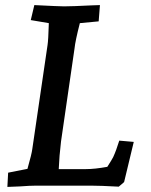

<svg xmlns="http://www.w3.org/2000/svg" viewBox="-20 -730 593 755"><path d="M12 -51 88 -66Q105 -126 107 -144L167 -553Q170 -571 172 -639L101 -651L115 -710Q213 -705 232 -705Q263 -705 343 -709L373 -710L368 -646L294 -639Q276 -569 273 -539L220 -174Q213 -116 211 -65H317Q353 -65 402 -74Q420 -102 425 -112Q437 -138 449 -177L506 -172L468 -14L447 4Q373 0 337 0H123Q98 0 59 3Q45 3 9 5Z"/></svg>

Font: Andada Pro SemiBold
Style: Italic
Weight: 600
Italic angle: -6.99998°
Designer: Carolina Giovagnoli
Foundry: Huerta Tipografica
Version: Version 3.005